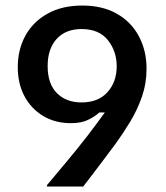

<svg xmlns="http://www.w3.org/2000/svg" viewBox="-20 -682 607 702"><path d="M151.7 0V-5Q185.8 -45.8 222.5 -89.6Q259.2 -133.3 297.5 -182.5Q316.7 -207.5 335 -232.1Q353.3 -256.7 363.3 -270.8H343.3Q326.7 -255.8 302.1 -243.8Q277.5 -231.7 239.2 -231.7Q181.7 -231.7 137.9 -257.9Q94.2 -284.2 69.6 -330Q45 -375.8 45 -436.7Q45 -500.8 72.9 -551.7Q100.8 -602.5 153.8 -632.1Q206.7 -661.7 280.8 -661.7Q355 -661.7 407.5 -631.7Q460 -601.7 487.9 -549.2Q515.8 -496.7 515.8 -430.8Q515.8 -377.5 499.2 -329.2Q482.5 -280.8 456.3 -237.5Q430 -194.2 401.7 -155Q395 -146.7 381.3 -127.9Q367.5 -109.2 350 -86.2Q332.5 -63.3 315 -40Q297.5 -16.7 284.2 0ZM278.3 -307.5Q339.2 -307.5 372.9 -345Q406.7 -382.5 406.7 -440Q406.7 -494.2 374.6 -535Q342.5 -575.8 278.3 -575.8Q220 -575.8 187.1 -539.6Q154.2 -503.3 154.2 -440.8Q154.2 -375.8 187.9 -341.7Q221.7 -307.5 278.3 -307.5Z"/></svg>

Font: Familjen Grotesk GF Medium
Style: Regular
Weight: 500
Designer: Anders Wikstroem, Jonas Baeckman, Matilda Gysing, Kristian Moeller
Foundry: Familjen STHLM AB
Version: Version 2.000; Beta; Release 4; Build 6